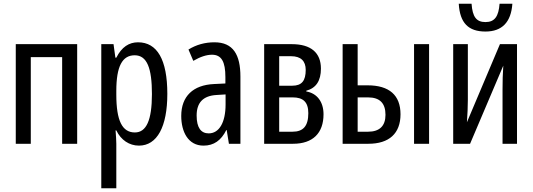

<svg xmlns="http://www.w3.org/2000/svg" viewBox="-20 -775 2872 1035"><path d="M396 -537H65V0H146V-467H315V0H396Z M724 -547C676 -547 636 -522 607 -464H602L592 -537H526V240H607V0C607 -20 605 -44 603 -72H607C632 -20 677 10 729 10C827 10 882 -92 882 -269C882 -454 827 -547 724 -547ZM706 -477C773 -477 799 -407 799 -268C799 -127 769 -61 707 -61C639 -61 607 -124 607 -265V-285C607 -417 639 -477 706 -477Z M1136 -547C1085 -547 1038 -534 996 -508L1022 -447C1060 -469 1093 -480 1123 -480C1174 -480 1195 -442 1195 -360V-325L1134 -322C1021 -317 957 -256 957 -150C957 -65 994 10 1077 10C1133 10 1172 -18 1200 -74H1202L1214 0H1276V-362C1276 -480 1237 -547 1136 -547ZM1196 -266V-212C1196 -114 1161 -56 1105 -56C1064 -56 1040 -86 1040 -152C1040 -222 1075 -259 1148 -263Z M1710 -405C1710 -491 1656 -537 1553 -537H1404V0H1560C1666 0 1724 -57 1724 -159C1724 -225 1690 -272 1631 -282V-286C1684 -300 1710 -340 1710 -405ZM1628 -398C1628 -340 1607 -313 1556 -313H1485V-472H1549C1602 -472 1628 -446 1628 -398ZM1642 -165C1642 -96 1615 -65 1557 -65H1485V-250H1558C1613 -250 1642 -226 1642 -165Z M1827 0H1966C2077 0 2139 -55 2139 -159C2139 -262 2078 -315 1962 -315H1908V-537H1827ZM2212 0H2293V-537H2212ZM1908 -65V-250H1964C2028 -250 2058 -218 2058 -156C2058 -96 2026 -65 1964 -65Z M2742 -755H2673C2668 -687 2647 -656 2597 -656C2548 -656 2527 -684 2522 -755H2453C2459 -651 2505 -605 2597 -605C2686 -605 2735 -655 2742 -755ZM2502 -537H2423V0H2514L2693 -421C2690 -378 2689 -335 2689 -293V0H2767V-537H2675L2497 -116C2500 -161 2502 -197 2502 -237Z"/></svg>

Font: Noto Sans UI Condensed
Style: Regular
Weight: 400
Width: 3
Designer: Monotype Design Team
Foundry: Monotype Imaging Inc.
Version: Version 1.901